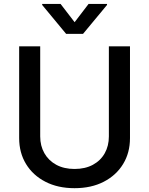

<svg xmlns="http://www.w3.org/2000/svg" viewBox="-20 -969 778 1001"><path d="M547.6 -727.3H657.7V-248.9Q657.7 -172.6 621.8 -113.8Q585.9 -55 521 -21.5Q456 12.1 368.6 12.1Q281.6 12.1 216.6 -21.5Q151.6 -55 115.8 -113.8Q79.9 -172.6 79.9 -248.9V-727.3H189.6V-257.8Q189.6 -208.5 211.5 -170.1Q233.3 -131.7 273.4 -109.9Q313.6 -88.1 368.6 -88.1Q424 -88.1 464.3 -109.9Q504.6 -131.7 526.1 -170.1Q547.6 -208.5 547.6 -257.8ZM295.8 -948.5 369 -853.3 441.8 -948.5H538V-943.2L413 -792.6H324.6L199.9 -943.2V-948.5Z"/></svg>

Font: InterMG Medium
Style: Regular
Weight: 500
Designer: Rasmus Andersson
Foundry: rsms
Version: Version 3.019;December 26, 2023;FontCreator 15.0.0.2955 64-b